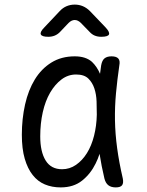

<svg xmlns="http://www.w3.org/2000/svg" viewBox="-20 -805 640 835"><path d="M244 10Q206 10 175 -3Q144 -16 122 -44Q100 -72 87.5 -115Q75 -158 75 -219Q75 -288 89 -350.5Q103 -413 131.5 -459.5Q160 -506 203.5 -533Q247 -560 305 -560Q353 -560 380 -536Q402 -515 415 -484Q417 -502 420 -521Q424 -543 435 -551.5Q446 -560 465 -560Q486 -560 494.5 -550.5Q503 -541 499 -521Q490 -459 484.5 -400Q479 -341 480 -282Q481 -223 489.5 -160.5Q498 -98 514 -29Q518 -9 511 0.5Q504 10 483.5 10Q463 10 451 0.5Q439 -9 434 -29Q421 -84 413 -136Q406 -114 396 -94Q374 -49 337 -19.5Q300 10 244 10ZM250 -69Q283 -69 310.5 -88Q338 -107 358 -139Q378 -171 389 -214.5Q400 -258 401 -306Q401 -333 400 -363.5Q399 -394 390.5 -420Q382 -446 364 -463.5Q346 -481 311 -481Q276 -481 247.5 -459.5Q219 -438 198 -402Q177 -366 166 -317Q155 -268 155 -212Q155 -145 178.5 -107Q202 -69 250 -69ZM190 -645Q162 -645 157.5 -655.5Q153 -666 173 -686L240 -757Q253 -771 269.5 -778Q286 -785 305 -785Q324 -785 340.5 -778Q357 -771 371 -757L438 -687Q458 -666 454 -655.5Q450 -645 420 -645Q405 -645 392.5 -650Q380 -655 370 -666L332 -705Q319 -718 305 -718Q291 -718 278 -705L240 -665Q230 -655 217.5 -650Q205 -645 190 -645Z"/></svg>

Font: Maple Mono Light
Style: Regular
Weight: 300
Monospace: yes
Designer: subframe7536
Version: Version 7.000